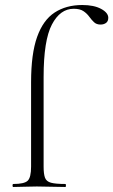

<svg xmlns="http://www.w3.org/2000/svg" viewBox="-20 -746 452 766"><path d="M33 0Q30 0 30 -6Q30 -12 33 -12Q77 -12 90.5 -25Q104 -38 104 -81V-418Q104 -531 128 -598.5Q152 -666 198 -696Q244 -726 308 -726Q355 -726 383.5 -710.5Q412 -695 412 -675Q412 -661 403 -654.5Q394 -648 381 -648Q365 -648 355 -657.5Q345 -667 336 -679.5Q327 -692 313 -701.5Q299 -711 274 -711Q220 -711 187 -648Q154 -585 154 -439V-81Q154 -52 159.5 -37Q165 -22 183.5 -17Q202 -12 241 -12Q243 -12 243 -6Q243 0 241 0Q211 0 183.5 -1Q156 -2 127 -2Q101 -2 76.5 -1Q52 0 33 0Z"/></svg>

Font: Cormorant Light
Style: Regular
Weight: 300
Designer: Christian Thalmann (Catharsis Fonts)
Foundry: Catharsis Fonts
Version: Version 4.000